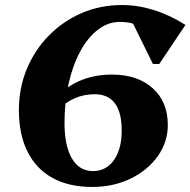

<svg xmlns="http://www.w3.org/2000/svg" viewBox="-20 -726 756 762"><path d="M346 16Q254 16 189 -19.5Q124 -55 89.5 -123.5Q55 -192 55 -289Q55 -377 86.5 -452.5Q118 -528 174 -585Q230 -642 304 -674Q378 -706 464 -706Q527 -706 591 -686Q655 -666 716 -627L612 -472H587L491 -667L613 -643L596 -555Q567 -602 535.5 -620.5Q504 -639 455 -639Q409 -639 369 -608.5Q329 -578 299 -523Q269 -468 252.5 -395Q236 -322 236 -238Q236 -147 265.5 -97Q295 -47 349 -47Q401 -47 432 -90.5Q463 -134 463 -208Q463 -280 436 -316Q409 -352 356 -352Q274 -352 214 -293L210 -346Q253 -389 307 -409.5Q361 -430 424 -430Q526 -430 586 -376Q646 -322 646 -230Q646 -162 606 -106Q566 -50 498 -17Q430 16 346 16Z"/></svg>

Font: Platypi Light
Style: Bold Italic
Weight: 700
Italic angle: -13°
Version: Version 1.200